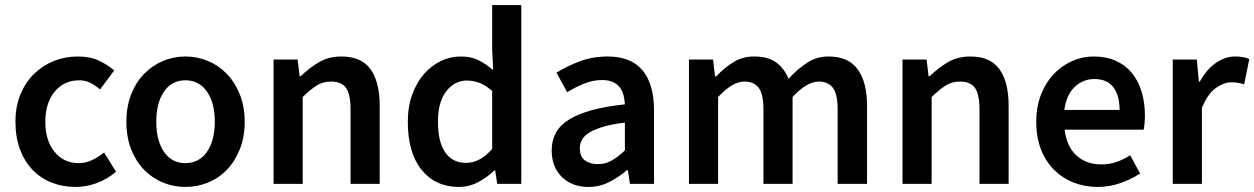

<svg xmlns="http://www.w3.org/2000/svg" viewBox="-20 -726 4952 758"><path d="M278 12Q228 12 184.5 -5Q141 -22 109 -55Q77 -88 59 -136Q41 -184 41 -245Q41 -306 61 -354Q81 -402 115 -435Q149 -468 193.5 -485.5Q238 -503 287 -503Q335 -503 369.5 -487Q404 -471 431 -448L375 -373Q355 -390 335.5 -399.5Q316 -409 293 -409Q233 -409 196 -364.5Q159 -320 159 -245Q159 -171 195.5 -126.5Q232 -82 290 -82Q319 -82 344.5 -94.5Q370 -107 391 -124L438 -48Q403 -18 361.5 -3Q320 12 278 12Z M712 12Q666 12 624 -5Q582 -22 549.5 -55Q517 -88 498 -136Q479 -184 479 -245Q479 -306 498 -354Q517 -402 549.5 -435Q582 -468 624 -485.5Q666 -503 712 -503Q758 -503 800.5 -485.5Q843 -468 875 -435Q907 -402 926.5 -354Q946 -306 946 -245Q946 -184 926.5 -136Q907 -88 875 -55Q843 -22 800.5 -5Q758 12 712 12ZM712 -82Q766 -82 797 -126.5Q828 -171 828 -245Q828 -320 797 -364.5Q766 -409 712 -409Q658 -409 627.5 -364.5Q597 -320 597 -245Q597 -171 627.5 -126.5Q658 -82 712 -82Z M1060 0V-491H1155L1163 -425H1167Q1200 -457 1238.5 -480Q1277 -503 1328 -503Q1407 -503 1443 -452.5Q1479 -402 1479 -308V0H1364V-293Q1364 -354 1346 -379Q1328 -404 1287 -404Q1255 -404 1230.5 -388.5Q1206 -373 1175 -343V0Z M1792 12Q1699 12 1644.5 -55.5Q1590 -123 1590 -245Q1590 -305 1607.5 -353Q1625 -401 1654 -434Q1683 -467 1720.5 -485Q1758 -503 1798 -503Q1840 -503 1869 -488.5Q1898 -474 1927 -449L1923 -528V-706H2038V0H1943L1935 -53H1931Q1904 -26 1868 -7Q1832 12 1792 12ZM1820 -83Q1875 -83 1923 -138V-367Q1897 -390 1872.5 -399Q1848 -408 1823 -408Q1775 -408 1742 -366Q1709 -324 1709 -246Q1709 -166 1737.5 -124.5Q1766 -83 1820 -83Z M2303 12Q2238 12 2198 -27.5Q2158 -67 2158 -132Q2158 -171 2174.5 -201.5Q2191 -232 2226.5 -254Q2262 -276 2316.5 -291Q2371 -306 2447 -314Q2446 -333 2441.5 -350.5Q2437 -368 2426.5 -381.5Q2416 -395 2399 -402.5Q2382 -410 2357 -410Q2321 -410 2286.5 -396Q2252 -382 2219 -362L2177 -439Q2218 -465 2269 -484Q2320 -503 2379 -503Q2471 -503 2516.5 -448.5Q2562 -394 2562 -291V0H2467L2459 -54H2455Q2422 -26 2384.5 -7Q2347 12 2303 12ZM2340 -78Q2370 -78 2394.5 -92Q2419 -106 2447 -132V-242Q2397 -236 2363 -226Q2329 -216 2308 -203.5Q2287 -191 2278 -175Q2269 -159 2269 -141Q2269 -108 2289 -93Q2309 -78 2340 -78Z M2700 0V-491H2795L2803 -424H2807Q2838 -457 2874.5 -480Q2911 -503 2957 -503Q3011 -503 3043.5 -480Q3076 -457 3093 -415Q3128 -453 3166 -478Q3204 -503 3251 -503Q3329 -503 3366 -452.5Q3403 -402 3403 -308V0H3287V-293Q3287 -354 3268.5 -379Q3250 -404 3212 -404Q3166 -404 3109 -343V0H2994V-293Q2994 -354 2975.5 -379Q2957 -404 2918 -404Q2872 -404 2815 -343V0Z M3543 0V-491H3638L3646 -425H3650Q3683 -457 3721.5 -480Q3760 -503 3811 -503Q3890 -503 3926 -452.5Q3962 -402 3962 -308V0H3847V-293Q3847 -354 3829 -379Q3811 -404 3770 -404Q3738 -404 3713.5 -388.5Q3689 -373 3658 -343V0Z M4313 12Q4262 12 4218 -5.5Q4174 -23 4141 -56Q4108 -89 4089.5 -136.5Q4071 -184 4071 -245Q4071 -305 4090 -353Q4109 -401 4140.5 -434Q4172 -467 4213 -485Q4254 -503 4297 -503Q4347 -503 4385 -486Q4423 -469 4448.5 -438Q4474 -407 4487 -364Q4500 -321 4500 -270Q4500 -253 4498.5 -238Q4497 -223 4495 -214H4183Q4191 -148 4229.5 -112.5Q4268 -77 4328 -77Q4360 -77 4387.5 -86.5Q4415 -96 4442 -113L4481 -41Q4446 -18 4403 -3Q4360 12 4313 12ZM4182 -292H4400Q4400 -349 4375.5 -381.5Q4351 -414 4300 -414Q4256 -414 4223 -383Q4190 -352 4182 -292Z M4610 0V-491H4705L4713 -404H4717Q4743 -452 4780 -477.5Q4817 -503 4856 -503Q4891 -503 4912 -493L4892 -393Q4879 -397 4868 -399Q4857 -401 4841 -401Q4812 -401 4780 -378.5Q4748 -356 4725 -300V0Z"/></svg>

Font: Processing Sans Pro Semibold
Style: Regular
Weight: 600
Designer: Paul D. Hunt
Foundry: Adobe Systems Incorporated
Version: Version 2.020;PS 2.000;hotconv 1.0.86;makeotf.lib2.5.63406